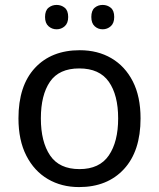

<svg xmlns="http://www.w3.org/2000/svg" viewBox="-20 -750 645 780"><path d="M551 -269Q551 -136 483.5 -63Q416 10 301 10Q230 10 174.5 -22.5Q119 -55 87 -117.5Q55 -180 55 -269Q55 -402 122 -474Q189 -546 304 -546Q377 -546 432.5 -513.5Q488 -481 519.5 -419.5Q551 -358 551 -269ZM146 -269Q146 -174 183.5 -118.5Q221 -63 303 -63Q384 -63 422 -118.5Q460 -174 460 -269Q460 -364 422 -418Q384 -472 302 -472Q220 -472 183 -418Q146 -364 146 -269ZM163 -681Q163 -707 177 -718.5Q191 -730 210 -730Q229 -730 243 -718.5Q257 -707 257 -681Q257 -656 243 -643.5Q229 -631 210 -631Q191 -631 177 -643.5Q163 -656 163 -681ZM351 -681Q351 -707 364.5 -718.5Q378 -730 397 -730Q416 -730 430 -718.5Q444 -707 444 -681Q444 -656 430 -643.5Q416 -631 397 -631Q378 -631 364.5 -643.5Q351 -656 351 -681Z"/></svg>

Font: Noto Sans Rejang
Style: Regular
Weight: 400
Designer: Monotype Design Team
Foundry: Monotype Imaging Inc.
Version: Version 2.001; ttfautohint (v1.8.4.7-5d5b)